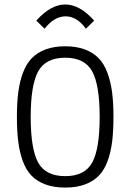

<svg xmlns="http://www.w3.org/2000/svg" viewBox="-20 -845 591 870"><path d="M182.1 -714.8 144.5 -751.5Q210 -824.7 275.4 -824.7Q341.8 -824.7 406.7 -751.5L369.1 -714.8Q328.6 -771 277.3 -771Q225.6 -771 182.1 -714.8ZM494.1 -316.4Q494.1 -252.4 488.3 -204.6Q482.4 -156.7 467.8 -116Q453.1 -75.2 428.5 -49.6Q403.8 -23.9 365.7 -9.5Q327.6 4.9 275.4 4.9Q223.1 4.9 185.1 -9.5Q147 -23.9 122.3 -49.6Q97.7 -75.2 83 -116Q68.4 -156.7 62.5 -204.6Q56.6 -252.4 56.6 -316.4Q56.6 -379.9 63 -428Q69.3 -476.1 84.5 -516.4Q99.6 -556.6 124.5 -582Q149.4 -607.4 187.3 -621.3Q225.1 -635.3 275.4 -635.3Q325.7 -635.3 363.5 -621.3Q401.4 -607.4 426.3 -582Q451.2 -556.6 466.3 -516.4Q481.4 -476.1 487.8 -428Q494.1 -379.9 494.1 -316.4ZM431.6 -314.9Q431.6 -460 397.7 -521.7Q363.8 -583.5 275.4 -583.5Q187 -583.5 153.1 -521.7Q119.1 -460 119.1 -314.9Q119.1 -170.4 152.8 -108.6Q186.5 -46.9 275.4 -46.9Q364.3 -46.9 397.9 -108.6Q431.6 -170.4 431.6 -314.9Z"/></svg>

Font: Anaheim
Style: Regular
Weight: 400
Designer: vernon adams
Foundry: vernon adams
Version: Version 1.002; ttfautohint (v0.93.5-3d13) -l 8 -r 50 -G 200 